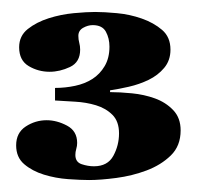

<svg xmlns="http://www.w3.org/2000/svg" viewBox="-20 -698 331 321"><path d="M72 -551Q89 -551 105.5 -554.5Q122 -558 134.5 -566Q147 -574 155 -587.5Q163 -601 163 -620Q163 -634 157 -645Q151 -656 135 -656Q127 -656 119 -651.5Q111 -647 111 -638Q111 -632 112.5 -626.5Q114 -621 114 -615Q114 -594 97 -586Q80 -578 63 -578Q44 -578 28 -587.5Q12 -597 12 -619Q12 -638 26.5 -649.5Q41 -661 61.5 -667.5Q82 -674 103.5 -676Q125 -678 139 -678Q154 -678 175.5 -676Q197 -674 217 -667Q237 -660 251 -648Q265 -636 265 -615Q265 -597 254.5 -584.5Q244 -572 228.5 -564.5Q213 -557 195.5 -553Q178 -549 164 -547V-544Q180 -544 200.5 -542Q221 -540 239 -533.5Q257 -527 269.5 -514Q282 -501 282 -480Q282 -454 265.5 -438Q249 -422 225 -413Q201 -404 174.5 -400.5Q148 -397 129 -397Q115 -397 94 -398.5Q73 -400 53.5 -406Q34 -412 20.5 -423.5Q7 -435 7 -455Q7 -476 23 -486.5Q39 -497 58 -497Q75 -497 92 -488Q109 -479 109 -459Q109 -454 107.5 -449Q106 -444 106 -439Q106 -427 116.5 -423.5Q127 -420 137 -420Q160 -420 169.5 -437.5Q179 -455 179 -475Q179 -495 168 -506Q157 -517 140.5 -522Q124 -527 105.5 -528Q87 -529 72 -530Z"/></svg>

Font: Gamine
Style: Bold
Weight: 700
Designer: Tapiwanashe Sebastian Garikayi
Version: Version 1.000